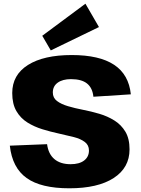

<svg xmlns="http://www.w3.org/2000/svg" viewBox="-20 -1008 759 1036"><path d="M354 8Q201 8 123.5 -47.5Q46 -103 33 -222L234 -230Q241 -177 273.5 -149.5Q306 -122 361 -122Q408 -122 434 -142Q460 -162 460 -196Q460 -225 437.5 -242Q415 -259 378 -268.5Q341 -278 297 -287.5Q253 -297 209 -310.5Q165 -324 128 -347Q91 -370 68.5 -408.5Q46 -447 46 -506Q46 -604 131 -657.5Q216 -711 367 -711Q516 -711 595.5 -658.5Q675 -606 686 -499L484 -486Q479 -534 449.5 -557.5Q420 -581 363 -581Q318 -581 291.5 -562Q265 -543 265 -509Q265 -480 287.5 -463Q310 -446 347 -435Q384 -424 428 -415.5Q472 -407 516 -394Q560 -381 597 -358Q634 -335 656.5 -297.5Q679 -260 679 -202Q679 -103 593.5 -47.5Q508 8 354 8ZM514 -862 254 -736 208 -815 441 -988Z"/></svg>

Font: Pathway Extreme 28pt ExtraBold
Style: Regular
Weight: 800
Designer: Eduardo Rodriguez Tunni
Foundry: Eduardo Rodriguez Tunni
Version: Version 1.001;gftools[0.9.26]